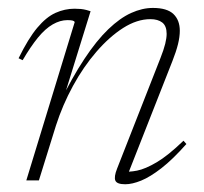

<svg xmlns="http://www.w3.org/2000/svg" viewBox="-20 -466 526 496"><path d="M38.5 -310.5 28 -315.5Q53 -366.5 76.2 -394.2Q99.5 -422 123.5 -432.8Q147.5 -443.5 172.5 -443.5Q181 -443.5 188.8 -442.8Q196.5 -442 203.2 -440.2Q210 -438.5 214 -437L140 -198.5L132 -196Q166 -265.5 197.8 -313.5Q229.5 -361.5 259.8 -390.5Q290 -419.5 318.8 -432.5Q347.5 -445.5 375 -445.5Q411.5 -445.5 428 -429.8Q444.5 -414 444.5 -386.5Q444.5 -371 439.8 -351.8Q435 -332.5 425.5 -308.5L308.5 -11L296.5 -23Q312.5 -21 334 -25.2Q355.5 -29.5 384.8 -46.8Q414 -64 454 -102.5L461.5 -94Q426 -54 397 -31.5Q368 -9 344.8 0.5Q321.5 10 303.5 10Q282 10 278 0.5Q274 -9 282.5 -30.5L394.5 -316Q403 -337.5 406.8 -352.8Q410.5 -368 410.5 -378.5Q410.5 -399 399.2 -407.8Q388 -416.5 368.5 -416.5Q334 -416.5 298.2 -393.8Q262.5 -371 229 -332.2Q195.5 -293.5 168.5 -244Q141.5 -194.5 124.5 -141.5L80.5 0H48L173 -409Q171.5 -412 167 -413Q162.5 -414 154 -414Q135.5 -414 116.2 -403Q97 -392 78 -368.8Q59 -345.5 38.5 -310.5Z"/></svg>

Font: Newsreader 24pt ExtraLight
Style: Italic
Weight: 250
Italic angle: -17°
Designer: Hugues Gentile
Foundry: Production Type
Version: Version 1.003